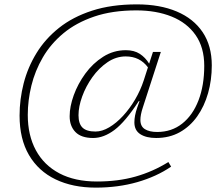

<svg xmlns="http://www.w3.org/2000/svg" viewBox="-20 -737 1016 878"><path d="M698.5 -133.5Q765 -133.5 813.2 -171.8Q861.5 -210 887.8 -278.2Q914 -346.5 914 -436Q914 -520 874.5 -576.5Q835 -633 765 -661.2Q695 -689.5 603.5 -689.5Q493.5 -689.5 410.8 -661.2Q328 -633 270 -584.8Q212 -536.5 176 -474.8Q140 -413 123.5 -345.2Q107 -277.5 107 -211.5Q107 -118.5 144 -50Q181 18.5 251.8 55.8Q322.5 93 423.5 93Q520 93 599.5 70.5Q679 48 750 4L762.5 25Q696 70.5 608 95.8Q520 121 418 121Q312.5 121 234 83.2Q155.5 45.5 112.5 -28Q69.5 -101.5 69.5 -208.5Q69.5 -282.5 88.2 -355.8Q107 -429 146.8 -494Q186.5 -559 249.5 -609.2Q312.5 -659.5 401 -688.2Q489.5 -717 606 -717Q711 -717 788 -684.5Q865 -652 906.8 -589.8Q948.5 -527.5 948.5 -438Q948.5 -371 931.5 -311Q914.5 -251 881.8 -204.8Q849 -158.5 801.8 -132.2Q754.5 -106 694 -106Q648.5 -106 621.5 -123.5Q594.5 -141 594.5 -177.5Q594.5 -207.5 607.5 -245L618 -274.5H614.5Q553 -180 503.8 -143Q454.5 -106 406 -106Q351.5 -106 325 -133.2Q298.5 -160.5 298.5 -205.5Q298.5 -249.5 317.2 -301.5Q336 -353.5 370.2 -400.5Q404.5 -447.5 451.8 -477.5Q499 -507.5 555.5 -507.5Q593.5 -507.5 619.2 -490.8Q645 -474 662 -446L679.5 -499.5H715.5L633 -245Q622 -212 622 -188.5Q622 -159 642.8 -146.2Q663.5 -133.5 698.5 -133.5ZM339 -210Q339 -171.5 357.2 -153.5Q375.5 -135.5 416.5 -135.5Q447 -135.5 479.5 -154.8Q512 -174 542.5 -207Q573 -240 597.8 -282Q622.5 -324 637.5 -370L656.5 -429Q619.5 -479 555 -479Q510.5 -479 471.2 -452.2Q432 -425.5 402.2 -383.8Q372.5 -342 355.8 -295.8Q339 -249.5 339 -210Z"/></svg>

Font: Newsreader Caption ExtraLight
Style: Italic
Weight: 275
Italic angle: -17°
Designer: Hugues Gentile
Foundry: Production Type
Version: Version 1.001